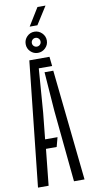

<svg xmlns="http://www.w3.org/2000/svg" viewBox="-118 -1166 578 1211"><g transform="rotate(-10 171.0 -561.0)"><path d="M22 0 107.5 -800H236.5L243 -740H157.5L136 -458.5L119 -292H198.5L182.5 -232H114L90 0ZM252.5 0 207.5 -459.5 189 -709.5H245L320 0ZM170 -837Q142 -837 122.2 -856.8Q102.5 -876.5 102.5 -904.5Q102.5 -932.5 122.2 -952.5Q142 -972.5 170 -972.5Q197.5 -972.5 217.8 -952.5Q238 -932.5 238 -904.5Q238 -876.5 217.8 -856.8Q197.5 -837 170 -837ZM170 -877Q181.5 -877 189.8 -885Q198 -893 198 -904.5Q198 -916.5 189.8 -924.8Q181.5 -933 170 -933Q158.5 -933 150.2 -924.8Q142 -916.5 142 -904.5Q142 -893 150.2 -885Q158.5 -877 170 -877ZM146.5 -1009 216.5 -1122.5H268L196 -1009Z"/></g></svg>

Font: Big Shoulders Stencil Display Thin
Style: Regular
Weight: 400
Version: Version 2.001